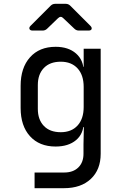

<svg xmlns="http://www.w3.org/2000/svg" viewBox="-20 -805 640 1005"><path d="M161 180V98H316Q363 98 390 71.5Q417 45 417 0V-50L419 -140H401L418 -165Q418 -105 378 -71.5Q338 -38 271 -38Q186 -38 137 -92Q88 -146 88 -240V-356Q88 -450 137 -505Q186 -560 271 -560Q338 -560 378 -525Q418 -490 418 -430L401 -455H418V-550H507V0Q507 83 455.5 131.5Q404 180 315 180ZM298 -113Q354 -113 386 -148Q418 -183 418 -245V-350Q418 -412 386 -447Q354 -482 298 -482Q241 -482 209.5 -449Q178 -416 178 -360V-235Q178 -179 209.5 -146Q241 -113 298 -113ZM151 -645Q138 -645 134.5 -653Q131 -661 140 -670L245 -775Q255 -785 269 -785H324Q338 -785 348 -775L453 -670Q462 -661 459.5 -653Q457 -645 443 -645H393Q379 -645 369 -655L311 -710Q298 -724 283 -709L227 -655Q217 -645 203 -645Z"/></svg>

Font: Pitagon Sans Mono
Style: Regular
Weight: 400
Monospace: yes
Designer: Travis Tran
Foundry: Pitagon
Version: Version 1.001;gftools[0.9.26]